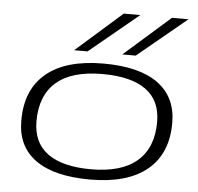

<svg xmlns="http://www.w3.org/2000/svg" viewBox="-55 -846 943 913"><g transform="rotate(5 416.5 -390.0)"><path d="M408 10Q236 10 147 -54Q58 -118 58 -240Q57 -388 151 -466.5Q245 -545 424 -545Q595 -545 684 -480.5Q773 -416 774 -295Q775 -147 681 -68.5Q587 10 408 10ZM408 -39Q554 -39 628 -103.5Q702 -168 702 -290Q702 -393 631 -444Q560 -495 424 -495Q277 -495 203.5 -431Q130 -367 130 -245Q130 -142 201 -90.5Q272 -39 408 -39ZM509 -596 729 -790H808L573 -596ZM279 -596 499 -790H578L343 -596Z"/></g></svg>

Font: Georama ExtraExtended Light
Style: Italic
Weight: 300
Width: 8
Italic angle: -9°
Designer: Jean-Baptiste Levee
Foundry: Production Type
Version: Version 1.000